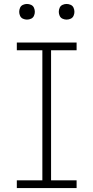

<svg xmlns="http://www.w3.org/2000/svg" viewBox="-20 -950 472 970"><path d="M65 0H367V-39H238V-696H367V-735H65V-696H194V-39H65ZM316 -851Q327 -851 337 -855.5Q347 -860 351.5 -870Q356 -880 356 -890Q356 -901 351.5 -911Q347 -921 337 -925.5Q327 -930 316 -930Q306 -930 296 -925.5Q286 -921 281.5 -911Q277 -901 277 -890Q277 -880 281.5 -870Q286 -860 296 -855.5Q306 -851 316 -851ZM116 -851Q127 -851 137 -855.5Q147 -860 151.5 -870Q156 -880 156 -890Q156 -901 151.5 -911Q147 -921 137 -925.5Q127 -930 116 -930Q106 -930 96 -925.5Q86 -921 81.5 -911Q77 -901 77 -890Q77 -880 81.5 -870Q86 -860 96 -855.5Q106 -851 116 -851Z"/></svg>

Font: Iosevka Sparkle Extralight
Style: Regular
Weight: 200
Designer: Belleve Invis
Foundry: Belleve Invis
Version: Version 4.5.0; ttfautohint (v1.8.3)